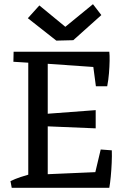

<svg xmlns="http://www.w3.org/2000/svg" viewBox="-20 -897 603 917"><path d="M36 0 30 -32Q53 -43 78.5 -51.5Q104 -60 129 -67L130 0ZM502 0 427 -40 461 -183 514 -179Q515 -153 513.5 -119Q512 -85 509 -53.5Q506 -22 502 0ZM140 -596 44 -602 45 -650H138ZM438 -485 422 -605 502 -650Q504 -634 503.5 -606.5Q503 -579 500.5 -547.5Q498 -516 492 -485ZM115 0V-650H208V0ZM437 -284 197 -294V-353L437 -371ZM485 -573 184 -594 109 -650H502ZM109 0 184 -64 485 -77 502 0ZM249 -703 113 -810 168 -871 292 -769 424 -877 464 -825 330 -705Z"/></svg>

Font: Eczar
Style: Regular
Weight: 400
Designer: Vaibhav Singh
Foundry: Rosetta Type Foundry
Version: Version 2.000